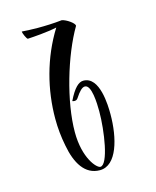

<svg xmlns="http://www.w3.org/2000/svg" viewBox="-82 -543 495 609"><g transform="rotate(-15 165.0 -238.5)"><path d="M172 7C228 7 250 -78 250 -156C250 -185 248 -281 194 -281C179 -281 163 -267 144 -228C144 -227 146 -226 151 -226C154 -226 159 -227 162 -232C175 -252 185 -262 194 -262C216 -262 218 -201 218 -174C218 -110 202 -3 176 -3C164 -3 126 -44 126 -130C126 -230 168 -372 217 -455V-456C217 -464 193 -481 178 -484C151 -481 124 -480 97 -480C80 -480 63 -481 47 -482C46 -482 46 -482 46 -481C46 -477 55 -455 59 -455C78 -456 122 -459 155 -466C102 -381 77 -282 77 -187C77 -157 80 -127 86 -97C97 -37 123 7 172 7Z"/></g></svg>

Font: Comforter
Style: Regular
Weight: 400
Designer: Robert E. Leuschke
Foundry: Robert E. Leuschke
Version: Version 1.013; ttfautohint (v1.8.3)